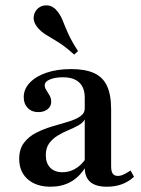

<svg xmlns="http://www.w3.org/2000/svg" viewBox="-20 -685 527 716"><path d="M168.5 11.3Q115.3 11.3 83.5 -16.5Q51.6 -44.4 51.6 -92.7Q51.6 -129 69.4 -152.4Q87.1 -175.8 114.9 -189.9Q142.7 -204 173.8 -213.3Q204.8 -222.6 232.7 -230.6Q260.5 -238.7 278.2 -250.4Q296 -262.1 296 -280.6V-321Q296 -358.1 275.4 -377.4Q254.8 -396.8 214.5 -396.8Q185.5 -396.8 166.1 -388.7Q146.8 -380.6 146.8 -366.9Q146.8 -358.1 152.8 -348.8Q158.9 -339.5 164.9 -329Q171 -318.5 171 -305.6Q171 -288.7 157.7 -277.8Q144.4 -266.9 122.6 -266.9Q98.4 -266.9 83.5 -282.3Q68.5 -297.6 68.5 -322.6Q68.5 -353.2 91.5 -377Q114.5 -400.8 154 -414.1Q193.5 -427.4 245.2 -427.4Q297.6 -427.4 330.6 -412.5Q363.7 -397.6 379 -364.5Q394.4 -331.5 394.4 -277.4V-65.3Q394.4 -46 400.4 -37.5Q406.5 -29 419.4 -29Q430.6 -29 442.7 -35.1Q454.8 -41.1 466.9 -49.2L479.8 -25.8Q459.7 -7.3 434.7 2Q409.7 11.3 378.2 11.3Q297.6 11.3 296 -57.3Q273.4 -22.6 241.5 -5.6Q209.7 11.3 168.5 11.3ZM212.9 -42.7Q237.1 -42.7 258.5 -54.4Q279.8 -66.1 296 -87.9V-239.5Q288.7 -226.6 272.2 -217.3Q255.6 -208.1 235.1 -199.6Q214.5 -191.1 195.2 -179.4Q175.8 -167.7 163.3 -150.4Q150.8 -133.1 150.8 -106.5Q150.8 -76.6 167.3 -59.7Q183.9 -42.7 212.9 -42.7ZM256.5 -481.5Q221.8 -512.9 195.6 -528.6Q169.4 -544.4 151.2 -555.6Q133.1 -566.9 120.2 -582.3Q104 -601.6 105.6 -621.4Q107.3 -641.1 121.8 -654Q137.1 -666.9 157.7 -664.9Q178.2 -662.9 193.5 -643.5Q206.5 -627.4 214.1 -607.7Q221.8 -587.9 233.9 -560.5Q246 -533.1 271 -494.4Z"/></svg>

Font: Playfair SemiBold
Style: Regular
Weight: 600
Designer: Claus Eggers Sørensen
Foundry: Claus Eggers Sørensen
Version: Version 2.001;gftools[0.9.30]